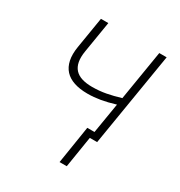

<svg xmlns="http://www.w3.org/2000/svg" viewBox="-172 -667 906 968"><g transform="rotate(30 281.0 -183.0)"><path d="M105.1 -366.5 134.9 -547.9H177.9L148.1 -366.5Q142 -329.9 147 -303.6Q152 -277.3 167.3 -260.7Q182.5 -244 207.7 -236.2Q233 -228.3 267 -228.3Q308.9 -228.3 347.7 -235.6Q386.4 -242.9 428.3 -255.7L475.9 -545.5H518.8L429 0H386.4L357.2 181.8H315.3L350.1 -37.6H392L421.2 -213.8Q397.7 -206.7 377.3 -201.7Q356.9 -196.7 337.9 -193.5Q318.9 -190.3 300.8 -188.7Q282.7 -187.1 263.8 -187.1Q219.1 -187.1 185.9 -198.2Q152.7 -209.2 132.3 -231.4Q111.9 -253.6 104.8 -287.3Q97.7 -321 105.1 -366.5Z"/></g></svg>

Font: Inter P Extra Light
Style: Italic
Weight: 200
Italic angle: 9.39999°
Designer: Rasmus Andersson
Foundry: rsms
Version: Version 3.018;git-588b23468